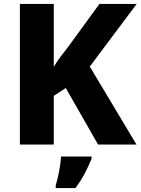

<svg xmlns="http://www.w3.org/2000/svg" viewBox="-20 -734 714 975"><path d="M673 0H478L314 -287L253 -247V0H81V-714H253V-395Q269 -421 288 -446.5Q307 -472 326 -496L485 -714H674L436 -396ZM445 72Q430 109 411 145.5Q392 182 363 221H263V207Q269 187 275 160.5Q281 134 285 107.5Q289 81 290 61H445Z"/></svg>

Font: Noto Sans Thai Looped ExtraBold
Style: Regular
Weight: 800
Designer: Sasikarn Vongin, Ben Mitchell
Foundry: The Fontpad Ltd
Version: Version 1.001; ttfautohint (v1.8.4.7-5d5b)